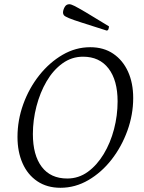

<svg xmlns="http://www.w3.org/2000/svg" viewBox="-20 -879 682 911"><path d="M267 12Q203 12 157 -19Q111 -50 87 -104.5Q63 -159 63 -229Q63 -309 90.5 -385Q118 -461 166.5 -522Q215 -583 277 -619Q339 -655 408 -655Q472 -655 517.5 -624Q563 -593 587.5 -539Q612 -485 612 -414Q612 -335 584.5 -259Q557 -183 509.5 -122Q462 -61 399.5 -24.5Q337 12 267 12ZM299 -32Q353 -32 396.5 -63.5Q440 -95 472 -148Q504 -201 521 -266Q538 -331 538 -398Q538 -498 495 -554Q452 -610 374 -610Q320 -610 276 -578Q232 -546 201 -493Q170 -440 153 -374.5Q136 -309 136 -243Q136 -143 178 -87.5Q220 -32 299 -32ZM486 -734Q411 -758 368.5 -771.5Q326 -785 307 -793Q288 -801 283.5 -806.5Q279 -812 279 -819Q279 -831 286.5 -845Q294 -859 309 -859Q317 -859 333 -851Q349 -843 386.5 -821Q424 -799 497 -754Q497 -747 494.5 -740.5Q492 -734 486 -734Z"/></svg>

Font: Petrona Light
Style: Italic
Weight: 300
Italic angle: -9°
Designer: Ringo R. Seeber
Foundry: Ringo R. Seeber
Version: Version 2.001; ttfautohint (v1.8.3)